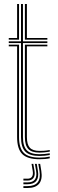

<svg xmlns="http://www.w3.org/2000/svg" viewBox="-20 -790 292 960"><path d="M177.5 -10.2Q128 -10.2 106.5 -32.2Q85 -54.2 85 -104.8V-574.8H23.8V-583.2H85V-770H94.8V-583.2H216.8V-574.8H94.8V-104.8Q94.8 -58.8 114 -38.8Q133.2 -18.8 177.5 -18.8Q189.5 -18.8 202.2 -20Q215 -21.2 228.8 -23.5V-15Q217 -12.8 203.8 -11.5Q190.5 -10.2 177.5 -10.2ZM177.5 6.2Q117.5 6.2 91.5 -19.5Q65.5 -45.2 65.5 -104.8V-558.2H23.8V-566.5H75.2V-104.8Q75.2 -49.5 98.9 -25.8Q122.5 -2 177.5 -2Q190.5 -2 203.9 -3.2Q217.2 -4.5 228.8 -7V1.5Q208.2 6.2 177.5 6.2ZM177.5 -27Q138.5 -27 121.5 -45.1Q104.5 -63.2 104.5 -104.8V-566.5H216.8V-558.2H114.5V-104.8Q114.5 -67.5 129.1 -51.5Q143.8 -35.5 177.5 -35.5Q186.2 -35.5 199.8 -36.2Q213.2 -37 228.8 -40V-31.8Q214.8 -29.5 201.6 -28.2Q188.5 -27 177.5 -27ZM23.8 -591.8V-600H65.5V-770H75.2V-591.8ZM104.5 -591.8V-770H114.5V-600H216.8V-591.8ZM171.5 29.2H180.8L186.5 64.5Q193.2 106.5 175.8 128.2Q158.2 150 117.5 150H97V140.5H117.5Q153.5 140.5 168.5 121.4Q183.5 102.2 177.5 64.5ZM137.8 29.2H146.5L152.5 63.8Q156.5 87.2 147.2 100Q138 112.8 117.5 112.8H97V103.5H117.5Q133.5 103.5 140.1 93.2Q146.8 83 143.5 63.8ZM154.5 29.2H163.8L169.5 64.2Q175 97 161.8 114.1Q148.5 131.2 117.5 131.2H97V122H117.5Q143.8 122 154.5 107.5Q165.2 93 160.5 64.2Z"/></svg>

Font: Big Shoulders Inline Text Thin ExtraLight
Style: Regular
Weight: 250
Version: Version 2.002